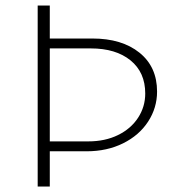

<svg xmlns="http://www.w3.org/2000/svg" viewBox="-20 -678 637 698"><path d="M551 -345Q551 -286 518.5 -236Q486 -186 427.5 -157Q369 -128 295 -128H161V0H117V-658H161V-538H316Q423 -538 487 -486.5Q551 -435 551 -345ZM508 -338Q508 -415 454.5 -458.5Q401 -502 310 -502H161V-164H301Q362 -164 409 -187Q456 -210 482 -250Q508 -290 508 -338Z"/></svg>

Font: Ysabeau Light
Style: Regular
Weight: 300
Designer: Christian Thalmann (Catharsis Fonts)
Version: Version 0.003